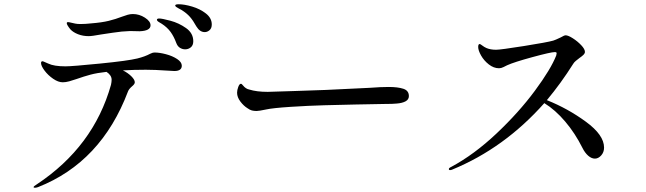

<svg xmlns="http://www.w3.org/2000/svg" viewBox="-20 -820 3040 903"><path d="M976 -705Q976 -687 965.5 -678Q955 -669 943 -669Q920 -669 904 -695Q888 -724 873 -741Q858 -758 834 -773Q827 -777 820 -780.5Q813 -784 808.5 -787.5Q804 -791 804 -794Q804 -800 820 -800Q847 -800 884 -789Q921 -778 948.5 -756.5Q976 -735 976 -705ZM311 -682Q294 -703 294 -711Q294 -716 300 -716Q304 -716 314 -713.5Q324 -711 334 -709Q344 -707 358 -707Q383 -707 408 -710Q459 -714 491.5 -722Q524 -730 555 -742Q568 -747 580.5 -750.5Q593 -754 605 -754Q635 -754 661.5 -737Q688 -720 688 -701Q688 -675 637 -673L592 -674Q554 -673 509.5 -666Q465 -659 456 -658Q413 -650 397 -650Q370 -650 347 -659Q324 -668 311 -682ZM889 -626Q889 -607 877.5 -597.5Q866 -588 851 -588Q838 -588 826.5 -595Q815 -602 809 -618Q798 -648 782.5 -669.5Q767 -691 741 -708Q738 -710 731 -714Q724 -718 721 -721Q718 -724 718 -727Q718 -733 729 -733Q742 -733 781.5 -722.5Q821 -712 855 -688Q889 -664 889 -626ZM835 -511Q835 -486 800 -486L765 -488Q709 -492 665 -492Q611 -492 558 -489Q582 -477 598 -461Q614 -445 614 -433Q614 -428 610 -423Q606 -418 601 -414Q586 -401 582 -390Q456 -57 159 60Q151 63 144 63Q138 63 138 60Q138 56 153 47Q420 -130 502 -421Q505 -435 505 -445Q505 -466 481 -482Q436 -477 406 -469Q376 -461 339 -448Q322 -442 305.5 -437.5Q289 -433 275 -433Q254 -433 230 -449.5Q206 -466 189.5 -488Q173 -510 173 -524Q173 -528 175 -530Q177 -532 179 -532Q183 -532 192 -527.5Q201 -523 207 -521Q234 -508 288 -508Q319 -508 450 -521Q581 -534 626 -545Q662 -554 686 -567Q697 -573 708 -573Q730 -573 760.5 -565Q791 -557 813 -542.5Q835 -528 835 -511Z M1144 -311Q1126 -322 1110.5 -342.5Q1095 -363 1095 -384Q1095 -396 1100.5 -411Q1106 -426 1113 -426Q1117 -426 1123 -418Q1136 -402 1152 -399Q1187 -388 1239 -388Q1283 -389 1367.5 -392Q1452 -395 1511 -397L1719 -407Q1770 -411 1808 -411Q1851 -411 1877 -402.5Q1903 -394 1903 -368Q1903 -352 1887.5 -343.5Q1872 -335 1846 -333Q1830 -331 1786 -331Q1739 -330 1652 -328.5Q1565 -327 1506 -325Q1432 -323 1347 -317.5Q1262 -312 1231 -305Q1198 -298 1187 -298Q1174 -298 1164.5 -300.5Q1155 -303 1144 -311Z M2821 -126Q2821 -104 2807.5 -89Q2794 -74 2778 -74Q2762 -74 2746.5 -87.5Q2731 -101 2719 -125Q2685 -193 2638.5 -248Q2592 -303 2540 -335Q2352 -123 2106 -22Q2101 -20 2097 -20Q2091 -20 2091 -25Q2091 -30 2102 -35Q2210 -93 2315 -192Q2420 -291 2495.5 -393Q2571 -495 2596 -559Q2598 -569 2598 -570Q2598 -575 2589 -575Q2571 -575 2484.5 -551.5Q2398 -528 2365 -513Q2359 -510 2348 -504.5Q2337 -499 2327 -499Q2302 -499 2279 -517Q2256 -535 2242.5 -559Q2229 -583 2229 -599Q2229 -613 2236 -613Q2239 -613 2248 -606Q2257 -599 2268 -594Q2287 -586 2313 -586Q2334 -586 2444 -603.5Q2554 -621 2582 -629Q2592 -632 2617 -644Q2634 -654 2640 -654Q2652 -654 2674 -640Q2696 -626 2713.5 -607.5Q2731 -589 2731 -576Q2731 -569 2724.5 -562.5Q2718 -556 2705 -547Q2697 -541 2688.5 -534Q2680 -527 2676 -520Q2618 -428 2552 -349Q2650 -310 2735.5 -247.5Q2821 -185 2821 -126Z"/></svg>

Font: Shippori Mincho Medium
Style: Regular
Weight: 500
Designer: FONTDASU
Foundry: FONTDASU / Google Inc. / but / Adobe
Version: Version 3.110; ttfautohint (v1.8.3)